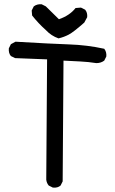

<svg xmlns="http://www.w3.org/2000/svg" viewBox="-20 -858 540 902"><path d="M228.5 23.4 209 13.7Q199.2 2 197.3 -13.7L201.2 -579.1L50.8 -585L31.2 -594.7Q19.5 -608.4 21.5 -630.9L31.2 -650.4L52.7 -662.1Q218.8 -652.3 304.2 -649.4Q389.6 -646.5 469.7 -628.9Q481.4 -614.3 479.5 -592.8L469.7 -573.2Q454.1 -561.5 432.6 -561.5Q395.5 -567.4 356.4 -569.3Q317.4 -571.3 278.3 -573.2L274.4 -5.9L264.6 13.7Q251 25.4 228.5 23.4ZM254.9 -677.7Q220.7 -689.5 195.3 -716.8Q160.2 -748 130.9 -785.2L128.9 -808.6L138.7 -828.1Q154.3 -839.8 175.8 -837.9L195.3 -828.1L256.8 -767.6Q307.6 -785.2 335 -820.3L360.4 -822.3L379.9 -812.5Q391.6 -798.8 389.6 -777.3L376 -752Q325.2 -707 302.7 -695.3Q280.3 -683.6 254.9 -677.7Z"/></svg>

Font: NaikaiFont
Style: Regular-Lite
Weight: 400
Version: Version 1.67